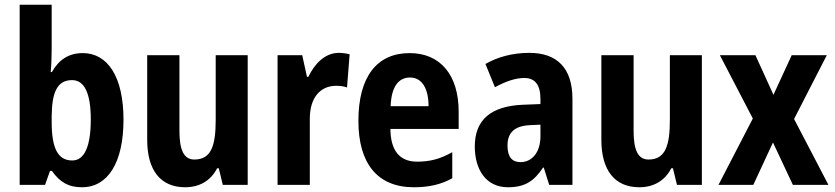

<svg xmlns="http://www.w3.org/2000/svg" viewBox="-20 -780 3522 810"><path d="M198 -574V-760H63V0H170L191 -59H199C232 -12 268 10 326 10C435 10 501 -94 501 -275C501 -455 435 -556 329 -556C270 -556 228 -528 199 -476H194C197 -512 198 -547 198 -574ZM284 -442C336 -442 363 -387 363 -276C363 -160 335 -103 285 -103C223 -103 198 -156 198 -266V-290C199 -388 220 -442 284 -442Z M1025 -547H890V-275C890 -167 872 -107 800 -107C755 -107 737 -148 737 -228V-547H601V-190C601 -61 658 10 761 10C820 10 868 -16 896 -70H903L920 0H1025Z M1409 -557C1350 -557 1306 -509 1281 -456H1275L1255 -547H1151V0H1287V-279C1287 -369 1332 -418 1398 -418C1415 -418 1431 -416 1444 -411L1455 -551C1439 -555 1423 -557 1409 -557Z M1708 -556C1570 -556 1492 -456 1492 -270C1492 -92 1571 10 1726 10C1791 10 1841 -2 1888 -28V-138C1837 -109 1793 -98 1740 -98C1666 -98 1628 -144 1627 -236H1915V-309C1915 -462 1839 -556 1708 -556ZM1710 -453C1761 -453 1788 -405 1788 -332H1628C1631 -417 1663 -453 1710 -453Z M2213 -557C2144 -557 2079 -540 2028 -510L2068 -412C2114 -437 2155 -451 2192 -451C2237 -451 2260 -422 2260 -363V-341L2184 -338C2053 -332 1983 -276 1983 -162C1983 -65 2030 10 2123 10C2195 10 2233 -16 2271 -73H2274L2297 0H2395V-363C2395 -492 2331 -557 2213 -557ZM2216 -252 2260 -254V-205C2260 -137 2224 -96 2176 -96C2141 -96 2121 -117 2121 -166C2121 -219 2149 -249 2216 -252Z M2941 -547H2806V-275C2806 -167 2788 -107 2716 -107C2671 -107 2653 -148 2653 -228V-547H2517V-190C2517 -61 2574 10 2677 10C2736 10 2784 -16 2812 -70H2819L2836 0H2941Z M3156 -280 3011 0H3158L3241 -179L3325 0H3475L3330 -278L3468 -547H3320L3243 -380L3167 -547H3017Z"/></svg>

Font: Noto Sans Devanagari Condensed
Style: Bold
Weight: 700
Width: 3
Designer: Jelle Bosma - Monotype Design Team
Foundry: Monotype Imaging Inc.
Version: Version 2.004